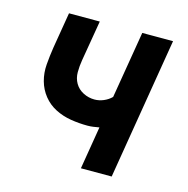

<svg xmlns="http://www.w3.org/2000/svg" viewBox="-83 -600 667 681"><g transform="rotate(15 250.0 -260.0)"><path d="M272 0 298 -157Q287 -155 276.5 -153.5Q266 -152 255 -152Q224 -152 193.5 -157Q163 -162 136.5 -175.5Q110 -189 91.5 -212Q73 -235 65 -264Q57 -293 59.5 -324.5Q62 -356 67 -388L89 -520H202L177 -372Q173 -349 173 -326.5Q173 -304 183.5 -286Q194 -268 213.5 -258Q233 -248 255 -248Q272 -248 288.5 -255Q305 -262 317 -274L358 -520H471L385 0Z"/></g></svg>

Font: Iosevka
Style: Bold Italic
Weight: 700
Italic angle: -9°
Monospace: yes
Designer: Belleve Invis
Foundry: Belleve Invis
Version: Version 32.5.0; ttfautohint (v1.8.4)